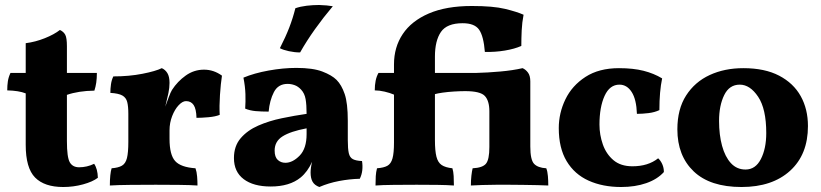

<svg xmlns="http://www.w3.org/2000/svg" viewBox="-20 -740 3289 769"><path d="M233 9Q158 9 120.5 -29Q83 -67 83 -160V-366Q55 -377 9 -378Q9 -398 11.5 -414.5Q14 -431 22 -448H83V-567Q122 -572 159.5 -587Q197 -602 220 -620Q235 -613 241.5 -600.5Q248 -588 248 -555V-448H368Q368 -426 365.5 -409Q363 -392 358 -377Q294 -376 248 -360V-175Q248 -110 259.5 -90Q271 -70 297 -70Q312 -70 327.5 -73.5Q343 -77 357 -84Q371 -64 372 -28Q351 -12 312.5 -1.5Q274 9 233 9Z M659 -184Q659 -120 681.5 -95Q704 -70 763 -66Q768 -52 769.5 -33Q771 -14 771 3Q743 1 696 0.5Q649 0 604 0Q555 0 503 0.5Q451 1 420 3Q420 -43 427 -66Q454 -68 468.5 -76.5Q483 -85 488.5 -107Q494 -129 494 -172V-284Q494 -314 489.5 -331.5Q485 -349 470 -357.5Q455 -366 422 -368Q422 -385 424.5 -402.5Q427 -420 434 -434Q497 -434 550.5 -444.5Q604 -455 628 -467Q642 -461 650.5 -447Q659 -433 659 -408Q659 -389 654.5 -367Q650 -345 642 -313Q649 -332 656 -351Q663 -370 669 -380Q691 -414 724 -437.5Q757 -461 797 -461Q836 -461 869 -437Q864 -405 861 -359.5Q858 -314 860 -280Q843 -273 815 -270.5Q787 -268 767 -268Q766 -304 755.5 -319.5Q745 -335 725 -335Q711 -335 695.5 -318.5Q680 -302 669.5 -275Q659 -248 659 -218Z M1259 9Q1240 2 1232 -12Q1224 -26 1224 -49Q1224 -68 1230 -92Q1212 -52 1184 -29Q1140 7 1064 7Q995 7 956 -22.5Q917 -52 917 -107Q917 -155 944 -186.5Q971 -218 1014.5 -237Q1058 -256 1109 -266.5Q1160 -277 1208 -284Q1208 -320 1204 -343Q1200 -366 1186 -381Q1174 -394 1160 -399Q1146 -404 1132 -404Q1094 -404 1077 -371Q1060 -338 1056 -293Q1027 -293 1004 -295Q981 -297 962 -305Q964 -332 963 -363Q962 -394 955 -429Q998 -447 1056 -457.5Q1114 -468 1167 -468Q1233 -468 1271 -453.5Q1309 -439 1328 -420Q1348 -400 1360.5 -363.5Q1373 -327 1373 -256V-179Q1373 -144 1377 -126.5Q1381 -109 1393.5 -102.5Q1406 -96 1430 -95Q1433 -76 1431 -58Q1429 -40 1421 -24Q1380 -23 1338 -15Q1296 -7 1259 9ZM1123 -88Q1152 -88 1180 -116.5Q1208 -145 1208 -203V-226Q1144 -214 1112 -194Q1080 -174 1080 -137Q1080 -111 1092.5 -99.5Q1105 -88 1123 -88ZM1182 -530Q1160 -530 1137 -535Q1114 -540 1101 -547Q1124 -592 1138.5 -629.5Q1153 -667 1163 -707Q1183 -714 1208 -717Q1233 -720 1258 -720Q1291 -719 1313 -715Q1275 -670 1241.5 -623Q1208 -576 1182 -530Z M1484 3Q1484 -18 1485 -34.5Q1486 -51 1490 -66Q1517 -68 1531.5 -76Q1546 -84 1552 -105.5Q1558 -127 1558 -169V-361Q1542 -368 1520.5 -373Q1499 -378 1481 -378Q1481 -399 1484.5 -416.5Q1488 -434 1496 -448H1558V-482Q1558 -551 1593 -603.5Q1628 -656 1697.5 -686Q1767 -716 1870 -716Q1955 -716 2002.5 -704.5Q2050 -693 2077 -681Q2071 -650 2069.5 -618.5Q2068 -587 2068 -556Q2041 -544 2002 -537.5Q1963 -531 1922 -532Q1917 -595 1899 -621Q1881 -647 1833 -647Q1770 -647 1746 -612Q1722 -577 1722 -513V-448H1889Q1932 -449 1983 -453.5Q2034 -458 2073 -467Q2085 -462 2094.5 -449.5Q2104 -437 2104 -414V-153Q2104 -100 2119 -84Q2134 -68 2168 -66Q2173 -53 2174.5 -34.5Q2176 -16 2176 3Q2160 2 2133 1.5Q2106 1 2075.5 0.5Q2045 0 2021 0Q1996 0 1967 0Q1938 0 1911 1Q1884 2 1866 3Q1866 -18 1868 -36Q1870 -54 1873 -66Q1913 -68 1926.5 -84.5Q1940 -101 1940 -151V-294Q1940 -336 1922 -355.5Q1904 -375 1843 -375Q1824 -375 1799 -373.5Q1774 -372 1753 -369Q1732 -366 1722 -363V-179Q1722 -136 1728 -112.5Q1734 -89 1749 -79Q1764 -69 1792 -66Q1796 -53 1797 -35Q1798 -17 1798 3Q1770 1 1732 0.5Q1694 0 1649 0Q1605 0 1557 0.5Q1509 1 1484 3Z M2639 -51Q2613 -22 2568.5 -6.5Q2524 9 2468 9Q2394 9 2337.5 -16.5Q2281 -42 2249.5 -94.5Q2218 -147 2218 -227Q2218 -287 2244.5 -342Q2271 -397 2325 -432Q2379 -467 2459 -467Q2516 -467 2557.5 -456.5Q2599 -446 2632 -426Q2621 -374 2621 -299Q2602 -290 2577.5 -287Q2553 -284 2531 -284Q2529 -342 2510 -371.5Q2491 -401 2461 -401Q2422 -401 2401.5 -356Q2381 -311 2381 -241Q2381 -200 2394.5 -161.5Q2408 -123 2437 -98.5Q2466 -74 2513 -74Q2576 -74 2616 -106Q2626 -97 2632.5 -82.5Q2639 -68 2639 -51Z M2950 9Q2824 9 2758.5 -53.5Q2693 -116 2693 -222Q2693 -303 2728 -357.5Q2763 -412 2822.5 -439.5Q2882 -467 2957 -467Q3043 -467 3100.5 -437Q3158 -407 3187 -355Q3216 -303 3216 -235Q3216 -121 3144.5 -56Q3073 9 2950 9ZM2966 -61Q3006 -61 3027.5 -103Q3049 -145 3049 -207Q3049 -304 3016.5 -352.5Q2984 -401 2943 -401Q2901 -401 2880.5 -359Q2860 -317 2860 -256Q2860 -200 2872 -156Q2884 -112 2907.5 -86.5Q2931 -61 2966 -61Z"/></svg>

Font: Vollkorn ExtraBold
Style: Regular
Weight: 800
Designer: Friedrich Althausen
Foundry: Friedrich Althausen
Version: Version 5.000; ttfautohint (v1.8.3)